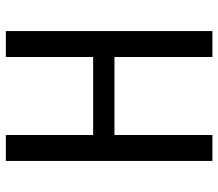

<svg xmlns="http://www.w3.org/2000/svg" viewBox="-64 -664 728 640"><g transform="rotate(-90 300.0 -344.0)"><path d="M430 0V-326.5H170V0H83.5V-688.5H170V-397.5H430V-688.5H516.5V0Z"/></g></svg>

Font: Fast_Mono
Style: Regular
Weight: 400
Monospace: yes
Designer: Carrois Corporate, Edenspiekermann AG, Nikita Prokopov
Foundry: Carrois Corporate, Edenspiekermann AG, Nikita Prokopov
Version: Version 5.002